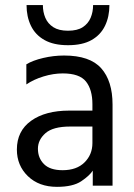

<svg xmlns="http://www.w3.org/2000/svg" viewBox="-20 -735 532 760"><path d="M345.8 -168.6V-322.7Q345.8 -380.2 320.3 -412.3Q294.7 -444.4 228.4 -444.4Q191.5 -444.4 152.4 -432.5Q113.3 -420.6 84.3 -400.8V-480.4Q109.6 -495.8 150.8 -505.5Q191.9 -515.2 233.6 -515.2Q335.8 -515.2 380.6 -464.8Q425.5 -414.3 425.5 -321.1V0H347.2V-59.6Q334.4 -39.6 301.5 -17.5Q268.5 4.6 205.4 4.6Q134.2 4.6 90.5 -37.6Q46.8 -79.8 46.8 -143.2Q46.8 -216.6 103.2 -256.9Q159.5 -297.2 254.1 -297.2H358.8V-234.1H257.7Q189.9 -234.1 160 -207.8Q130.1 -181.5 130.1 -146.3Q130.1 -109.4 154.1 -85.4Q178.1 -61.3 227.8 -61.3Q283.5 -61.3 314.6 -92.2Q345.8 -123.2 345.8 -168.6ZM249.1 -613.4Q213 -613.4 191.2 -627.3Q169.3 -641.3 159.5 -664.4Q149.7 -687.6 149.7 -715H85.1Q85.1 -668.9 102.5 -632.9Q119.9 -596.8 156.2 -576.5Q192.5 -556.1 249.1 -556.1Q306.5 -556.1 342.4 -576.5Q378.3 -596.8 395.7 -632.9Q413.1 -668.9 413.1 -715H348.5Q348.5 -687.6 338.7 -664.4Q328.9 -641.3 307.4 -627.3Q285.9 -613.4 249.1 -613.4Z"/></svg>

Font: Hind Variable Light
Style: Regular
Weight: 300
Designer: Manushi Parikh, Satya Rajpurohit
Foundry: Indian Type Foundry
Version: Version 3.000